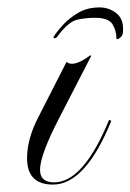

<svg xmlns="http://www.w3.org/2000/svg" viewBox="-20 -490 352 518"><path d="M249 -470Q273 -470 292.5 -455.5Q312 -441 312 -413Q312 -402 311 -398Q310 -394 305 -389Q294 -380 294 -388Q294 -407 283.5 -424.5Q273 -442 236 -442Q212 -442 189 -437Q166 -432 139 -397Q134 -390 132 -388.5Q130 -387 127 -387Q123 -387 125 -391Q126 -393 127 -394.5Q128 -396 131 -400Q137 -409 152.5 -425.5Q168 -442 192 -456Q216 -470 249 -470ZM123 8Q53 8 53 -63Q53 -116 84 -175L159 -322H162Q165 -318 174 -318Q193 -318 224 -341L226 -339L141 -174Q88 -72 88 -32Q88 2 126 2Q205 2 274 -166H276L280 -164V-163Q210 8 123 8Z"/></svg>

Font: Imperial Script
Style: Regular
Weight: 400
Designer: Robert E. Leuschke
Foundry: Robert E. Leuschke
Version: Version 1.010; ttfautohint (v1.8.3)